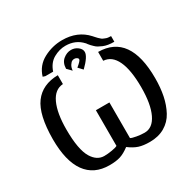

<svg xmlns="http://www.w3.org/2000/svg" viewBox="-194 -1123 1373 1353"><g transform="rotate(-30 492.5 -446.5)"><path d="M226 -757Q250 -836 321.5 -874Q393 -912 473 -912Q598 -912 673 -829Q675 -827 686 -814.5Q697 -802 699.5 -800Q702 -798 711.5 -789Q721 -780 726.5 -778Q732 -776 742 -771.5Q752 -767 763 -765.5Q774 -764 787 -764V-718Q761 -718 739 -721.5Q717 -725 699.5 -732.5Q682 -740 669.5 -747Q657 -754 646 -765Q635 -776 629 -782Q623 -788 615.5 -798Q608 -808 607 -810V-809Q556 -866 473 -866Q424 -866 376.5 -839.5Q329 -813 308 -751H245ZM397 -723Q398 -771 428 -796Q458 -821 493 -821Q523 -821 547 -802.5Q571 -784 571 -760Q571 -723 502 -656L470 -690Q511 -723 511 -735Q511 -743 502 -749Q493 -755 481 -755Q473 -755 464 -751Q455 -747 444 -730.5Q433 -714 431 -688ZM68 -340Q69 -538 133 -624.5Q197 -711 324 -713V-641Q256 -637 220.5 -560.5Q185 -484 185 -351Q185 -187 227 -118Q265 -56 324 -56Q353 -56 387.5 -62Q422 -68 433 -75V-365H543V-75Q554 -68 588.5 -62Q623 -56 652 -56Q718 -56 754.5 -132.5Q791 -209 791 -345Q791 -486 755.5 -561.5Q720 -637 652 -641V-713Q908 -711 908 -352Q908 -275 895 -211Q882 -147 853.5 -94Q825 -41 773.5 -11Q722 19 652 19Q599 19 563.5 7.5Q528 -4 488 -34Q447 -3 412 8Q377 19 324 19Q198 19 133 -71.5Q68 -162 68 -340Z"/></g></svg>

Font: Coval
Style: Medium
Weight: 500
Foundry: Context Ltd
Version: Version 001.000